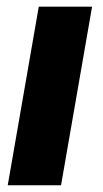

<svg xmlns="http://www.w3.org/2000/svg" viewBox="-20 -548 305 568"><path d="M252.4 -528.3 160.6 0H2.9L94.7 -528.3Z"/></svg>

Font: Roboto Condensed Black
Style: Italic
Weight: 900
Italic angle: -12°
Designer: Christian Robertson
Foundry: Google
Version: Version 3.008; 2023